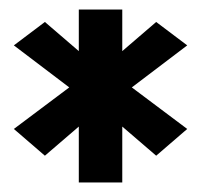

<svg xmlns="http://www.w3.org/2000/svg" viewBox="-20 -694 420 402"><path d="M74 -368 145 -429V-312H236V-429L307 -368L372 -424L256 -511L372 -599L307 -648L236 -587V-674H145V-587L74 -648L9 -599L125 -511L9 -424Z"/></svg>

Font: Charger Pro
Style: Blk
Weight: 900
Designer: Jasper
Foundry: Cannot Into Space Fonts
Version: Version 1.09